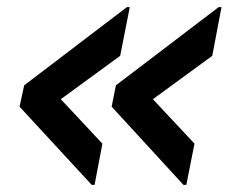

<svg xmlns="http://www.w3.org/2000/svg" viewBox="-20 -578 646 540"><path d="M294 -278 306 -338 595 -558H603L577 -421L410 -299L527 -174L504 -58H496ZM238 -58 35 -278 48 -338 337 -558H345L318 -421L151 -299L268 -174L246 -58Z"/></svg>

Font: Kufam SemiBold
Style: Italic
Weight: 600
Italic angle: -11°
Designer: Artur Schmal
Foundry: Original Type
Version: Version 1.301; ttfautohint (v1.8.3)